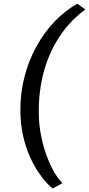

<svg xmlns="http://www.w3.org/2000/svg" viewBox="-20 -874 489 1055"><path d="M92 -270.5Q92 -365.5 115 -453.8Q138 -542 180 -618.5Q222 -695 279.2 -755Q336.5 -815 405 -853.5L449 -822Q397.5 -784.5 356.5 -737.8Q315.5 -691 284.8 -636.8Q254 -582.5 233.8 -522.5Q213.5 -462.5 203.2 -397.5Q193 -332.5 193 -265Q193 -185.5 207.8 -118Q222.5 -50.5 244 1.5Q265.5 53.5 287.2 87Q309 120.5 323.5 132L270 161.5Q259 154.5 238 132.5Q217 110.5 192 74Q167 37.5 144.2 -13Q121.5 -63.5 106.8 -128Q92 -192.5 92 -270.5Z"/></svg>

Font: Merriweather 24pt Medium
Style: Italic
Weight: 500
Italic angle: -7.8°
Version: Version 2.101